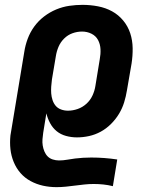

<svg xmlns="http://www.w3.org/2000/svg" viewBox="-20 -558 640 791"><path d="M213 213Q184 213 157 207Q130 201 106 188Q82 175 64.5 155Q47 135 36.5 109.5Q26 84 23 56.5Q20 29 23 0L80 -344Q84 -371 94 -398Q104 -425 121 -448.5Q138 -472 161.5 -490Q185 -508 211.5 -519Q238 -530 265.5 -534Q293 -538 320 -538Q352 -538 383.5 -532Q415 -526 441.5 -511.5Q468 -497 487.5 -473.5Q507 -450 516.5 -421Q526 -392 526.5 -360Q527 -328 522 -296L503 -186Q499 -161 491.5 -136.5Q484 -112 470.5 -89.5Q457 -67 437.5 -47.5Q418 -28 395 -15.5Q372 -3 347 2.5Q322 8 297 8Q274 8 252 2Q230 -4 213.5 -17.5Q197 -31 186.5 -50.5Q176 -70 171 -91L158 -11Q156 2 155 15.5Q154 29 156 41.5Q158 54 163 66Q168 78 176.5 86.5Q185 95 197.5 99Q210 103 223 103Q240 103 256.5 100Q273 97 289.5 95Q306 93 322.5 92Q339 91 356 91Q383 91 409.5 93Q436 95 463 99L445 209Q425 204 405.5 202Q386 200 366 200Q347 200 328 202Q309 204 290 206.5Q271 209 251.5 211Q232 213 213 213ZM260 -102Q280 -102 300 -109Q320 -116 336 -130.5Q352 -145 361 -164.5Q370 -184 373 -204L391 -314Q395 -335 394 -355.5Q393 -376 384 -393Q375 -410 357 -419Q339 -428 318 -428Q298 -428 278.5 -421Q259 -414 244 -399Q229 -384 221 -365Q213 -346 210 -326L194 -231Q192 -216 191 -201.5Q190 -187 191 -173Q192 -159 196.5 -145.5Q201 -132 209.5 -122Q218 -112 231.5 -107Q245 -102 260 -102Z"/></svg>

Font: Iosevka Curly XBdEx
Style: Italic
Weight: 800
Width: 7
Italic angle: -9°
Monospace: yes
Designer: Belleve Invis
Foundry: Belleve Invis
Version: Version 11.1.0; ttfautohint (v1.8.3)